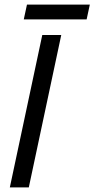

<svg xmlns="http://www.w3.org/2000/svg" viewBox="-20 -820 413 840"><path d="M23 0 165 -667H248L106 0ZM98 -800H373L359 -735H84Z"/></svg>

Font: Epunda Sans
Style: Italic
Weight: 400
Italic angle: -12.0243°
Designer: Simon Atzbach
Foundry: typofactur
Version: Version 2.204; ttfautohint (v1.8.4.7-5d5b)